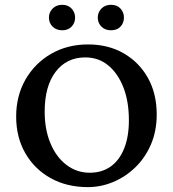

<svg xmlns="http://www.w3.org/2000/svg" viewBox="-20 -766 716 795"><path d="M343.8 8.8Q256.8 8.8 189.9 -28.3Q123 -65.4 85 -131.3Q46.9 -197.3 46.9 -283.2Q46.9 -369.1 85.4 -436.5Q124 -503.9 191.4 -543Q258.8 -582 344.7 -582Q428.7 -582 492.7 -544.9Q556.6 -507.8 592.8 -442.9Q628.9 -377.9 628.9 -292Q628.9 -223.6 605 -168Q581.1 -112.3 540 -72.8Q499 -33.2 448.2 -12.2Q397.5 8.8 343.8 8.8ZM351.6 -50.8Q402.3 -50.8 438.5 -76.7Q474.6 -102.5 494.1 -151.4Q513.7 -200.2 513.7 -267.6Q513.7 -346.7 490.7 -404.8Q467.8 -462.9 427.7 -495.6Q387.7 -528.3 333 -528.3Q255.9 -528.3 210.4 -468.8Q165 -409.2 165 -303.7Q165 -229.5 189 -172.4Q212.9 -115.2 255.4 -83Q297.9 -50.8 351.6 -50.8ZM238.3 -640.6Q212.9 -640.6 197.8 -655.8Q182.6 -670.9 182.6 -693.4Q182.6 -714.8 197.8 -730.5Q212.9 -746.1 238.3 -746.1Q261.7 -746.1 276.4 -730.5Q291 -714.8 291 -693.4Q291 -670.9 276.4 -655.8Q261.7 -640.6 238.3 -640.6ZM439.5 -640.6Q415 -640.6 399.9 -655.8Q384.8 -670.9 384.8 -693.4Q384.8 -714.8 399.9 -730.5Q415 -746.1 439.5 -746.1Q464.8 -746.1 479 -730.5Q493.2 -714.8 493.2 -693.4Q493.2 -670.9 479 -655.8Q464.8 -640.6 439.5 -640.6Z"/></svg>

Font: Crimson Pro Medium
Style: Regular
Weight: 500
Designer: Jacques Le Bailly
Foundry: Baron von Fonthausen
Version: Version 1.003